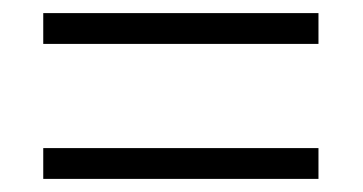

<svg xmlns="http://www.w3.org/2000/svg" viewBox="-20 -499 554 293"><path d="M46 -432V-479H466V-432ZM46 -226V-273H466V-226Z"/></svg>

Font: Noto Sans Arabic SemCond Light
Style: Regular
Weight: 300
Width: 4
Designer: Monotype Design Team, Nadine Chahine, Nizar Qandah and Khaled Hosny
Foundry: Monotype Imaging Inc.
Version: Version 2.012; ttfautohint (v1.8.4.7-5d5b)